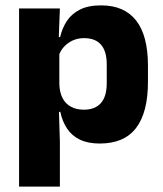

<svg xmlns="http://www.w3.org/2000/svg" viewBox="-20 -523 606 715"><path d="M351.5 11.5Q307.5 11.5 277.5 -3Q247.5 -17.5 229.8 -44.2Q212 -71 204.5 -106.5H165L201 -209.5Q202 -179 212.8 -158Q223.5 -137 243.8 -125.8Q264 -114.5 292 -114.5Q334 -114.5 355.8 -139.2Q377.5 -164 377.5 -213V-283Q377.5 -332 356.2 -356.5Q335 -381 293 -381Q269.5 -381 250.2 -372Q231 -363 217.8 -348.2Q204.5 -333.5 198.5 -314.5L163.5 -385H204Q211.5 -418 229 -444.8Q246.5 -471.5 277.5 -487.2Q308.5 -503 356.5 -503Q442.5 -503 486.8 -446.8Q531 -390.5 531 -278V-218Q531 -104.5 486.8 -46.5Q442.5 11.5 351.5 11.5ZM51 172V-491.5H203L198 -359L201 -341.5V-152.5L199 -126.5L203 5V172Z"/></svg>

Font: Anek Bangla
Style: Bold
Weight: 700
Designer: Sulekha Rajkumar (Bangla), Yesha Goshar (Latin)
Foundry: Ek Type
Version: Version 1.003